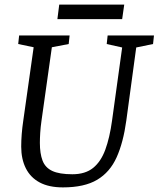

<svg xmlns="http://www.w3.org/2000/svg" viewBox="-20 -802 688 833"><path d="M126 -597 59 -611 63 -648H282L278 -611L205 -597L160 -278Q156 -250 154.5 -226Q153 -202 153 -182Q153 -136 164.5 -105.5Q176 -75 206.5 -60.5Q237 -46 294 -46Q350 -46 384 -73.5Q418 -101 437 -153Q456 -205 466 -278L510 -596L443 -611L447 -648H648L644 -611L571 -596L528 -279Q515 -184 486 -119.5Q457 -55 401.5 -22Q346 11 253 11Q192 11 152 -10.5Q112 -32 92 -72Q72 -112 72 -166Q72 -218 81 -279ZM237 -782H519L510 -719H229Z"/></svg>

Font: Faustina VF Beta
Style: Italic
Weight: 400
Italic angle: -8°
Designer: Alfonso Garcia
Foundry: Omnibus-Type
Version: Version 1.006